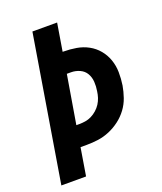

<svg xmlns="http://www.w3.org/2000/svg" viewBox="-136 -824 772 913"><g transform="rotate(-20 250.0 -367.5)"><path d="M16 0 137 -735H262L239 -595H243Q276 -595 308 -589.5Q340 -584 367.5 -569Q395 -554 415 -530Q435 -506 445.5 -476Q456 -446 456.5 -413Q457 -380 452 -347Q447 -318 437 -289Q427 -260 408.5 -235Q390 -210 365 -191Q340 -172 311.5 -160Q283 -148 254 -144Q225 -140 196 -140H164L141 0ZM181 -245H196Q211 -245 227 -247.5Q243 -250 258 -257.5Q273 -265 286 -276.5Q299 -288 308 -302Q317 -316 322 -331.5Q327 -347 329 -363Q333 -386 331.5 -409.5Q330 -433 319 -452Q308 -471 287 -480.5Q266 -490 243 -490H222Z"/></g></svg>

Font: Iosevka Curly XBdObl
Style: Regular
Weight: 800
Italic angle: -9°
Monospace: yes
Designer: Belleve Invis
Foundry: Belleve Invis
Version: Version 11.1.0; ttfautohint (v1.8.3)